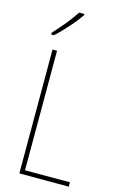

<svg xmlns="http://www.w3.org/2000/svg" viewBox="-141 -1103 673 1069"><g transform="rotate(15 195.5 -568.5)"><path d="M86 -93V-807H112V-118H371V-93ZM206 -1037Q190 -1013 167 -985.5Q144 -958 119.5 -932Q95 -906 73 -886H57V-896Q91 -933 121.5 -970Q152 -1007 176 -1044H206Z"/></g></svg>

Font: Noto Sans Kannada UI Condensed Thin
Style: Regular
Weight: 100
Width: 3
Designer: Jelle Bosma - Monotype Design Team
Foundry: Monotype Imaging Inc.
Version: Version 2.005; ttfautohint (v1.8.4.7-5d5b)